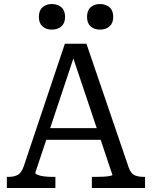

<svg xmlns="http://www.w3.org/2000/svg" viewBox="-20 -933 754 953"><path d="M202 -297H488L498 -239H189ZM333 -676 349 -657 155 -75Q155 -70 167 -65Q179 -60 199 -57.5Q219 -55 242 -55H255V0H14V-55H20Q49 -55 67.5 -64.5Q86 -74 98 -108L302 -716H409L619 -101Q630 -71 648.5 -63Q667 -55 695 -55H700V0H436V-55H450Q473 -55 493 -56Q513 -57 525.5 -59.5Q538 -62 538 -65ZM303 -849Q303 -818 284.5 -802Q266 -786 237 -786Q209 -786 191 -802Q173 -818 173 -849Q173 -881 191 -897Q209 -913 237 -913Q266 -913 284.5 -897Q303 -881 303 -849ZM542 -849Q542 -818 523.5 -802Q505 -786 476 -786Q448 -786 430 -802Q412 -818 412 -849Q412 -881 430 -897Q448 -913 476 -913Q505 -913 523.5 -897Q542 -881 542 -849Z"/></svg>

Font: Roboto Serif
Style: Regular
Weight: 400
Designer: Greg Gazdowicz
Foundry: Commercial Type
Version: Version 1.008